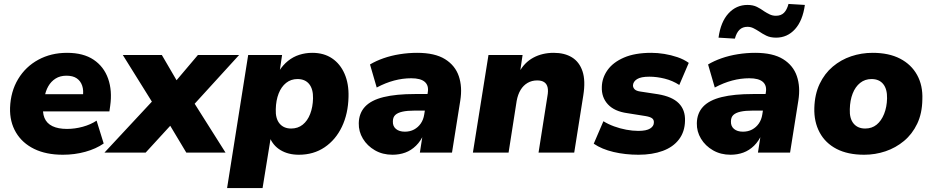

<svg xmlns="http://www.w3.org/2000/svg" viewBox="-20 -774 4731 974"><path d="M299 11Q214 11 153.5 -18.5Q93 -48 61 -102Q29 -156 31 -227Q34 -310 72 -373Q110 -436 174.5 -471Q239 -506 320 -506Q403 -506 455 -471Q507 -436 528.5 -375Q550 -314 539 -237L535 -209H176L189 -296H415L400 -283Q405 -315 397 -339Q389 -363 369.5 -376.5Q350 -390 317 -390Q285 -390 262 -375.5Q239 -361 225 -336.5Q211 -312 206 -281L200 -245Q194 -204 205.5 -176Q217 -148 246 -134Q275 -120 320 -120Q360 -120 400 -131Q440 -142 470 -162L506 -46Q467 -19 413 -4Q359 11 299 11Z M510 0 779 -289 780 -211 603 -495H801L892 -339H852L984 -495H1193L934 -211L937 -296L1124 0H925L825 -167H872L719 0Z M1132 180 1239 -495H1411L1399 -414H1396Q1415 -444 1441 -465Q1467 -486 1498.5 -496Q1530 -506 1564 -506Q1623 -506 1664.5 -478Q1706 -450 1728 -399.5Q1750 -349 1748 -282Q1746 -197 1714.5 -131Q1683 -65 1627 -27Q1571 11 1496 11Q1442 11 1403 -12.5Q1364 -36 1347 -80L1354 -79L1312 180ZM1457 -122Q1491 -122 1515.5 -141.5Q1540 -161 1553.5 -196Q1567 -231 1568 -275Q1569 -322 1548.5 -347.5Q1528 -373 1489 -373Q1456 -373 1431.5 -353.5Q1407 -334 1393.5 -299.5Q1380 -265 1379 -220Q1377 -173 1398 -147.5Q1419 -122 1457 -122Z M1971 11Q1921 11 1882 -11.5Q1843 -34 1821 -70.5Q1799 -107 1800 -149Q1801 -200 1832 -233Q1863 -266 1926 -281.5Q1989 -297 2085 -297H2162L2148 -213H2085Q2046 -213 2021.5 -207.5Q1997 -202 1985 -190.5Q1973 -179 1973 -158Q1972 -134 1988.5 -120Q2005 -106 2034 -106Q2060 -106 2080.5 -117Q2101 -128 2114.5 -147.5Q2128 -167 2132 -193L2150 -305Q2156 -340 2135 -358.5Q2114 -377 2066 -377Q2023 -377 1979.5 -365.5Q1936 -354 1891 -330L1857 -447Q1887 -465 1925.5 -478.5Q1964 -492 2008 -499Q2052 -506 2096 -506Q2186 -506 2237.5 -474Q2289 -442 2307.5 -387.5Q2326 -333 2315 -264L2273 0H2110L2125 -96H2131Q2115 -59 2090.5 -35Q2066 -11 2036 0Q2006 11 1971 11Z M2379 0 2458 -495H2631L2618 -407H2613Q2640 -457 2685.5 -481.5Q2731 -506 2789 -506Q2844 -506 2881.5 -483Q2919 -460 2935 -412.5Q2951 -365 2939 -290L2893 0H2712L2757 -286Q2762 -313 2758 -330.5Q2754 -348 2741 -357Q2728 -366 2705 -366Q2678 -366 2656.5 -353.5Q2635 -341 2621 -318Q2607 -295 2601 -262L2560 0Z M3219 11Q3152 11 3092.5 -3Q3033 -17 2992 -45L3041 -159Q3065 -144 3095 -133Q3125 -122 3157 -116Q3189 -110 3218 -110Q3259 -110 3278 -122Q3297 -134 3297 -152Q3298 -166 3288.5 -173.5Q3279 -181 3256 -185L3162 -200Q3097 -209 3064 -244.5Q3031 -280 3033 -333Q3034 -379 3062 -418.5Q3090 -458 3145.5 -482Q3201 -506 3284 -506Q3316 -506 3350 -500.5Q3384 -495 3416.5 -484Q3449 -473 3474 -455L3426 -343Q3392 -365 3352 -375Q3312 -385 3274 -385Q3231 -385 3211.5 -372.5Q3192 -360 3191 -341Q3191 -330 3199 -321.5Q3207 -313 3226 -310L3318 -296Q3390 -284 3423.5 -250Q3457 -216 3455 -161Q3454 -106 3424.5 -67Q3395 -28 3342 -8.5Q3289 11 3219 11Z M3686 11Q3636 11 3597 -11.5Q3558 -34 3536 -70.5Q3514 -107 3515 -149Q3516 -200 3547 -233Q3578 -266 3641 -281.5Q3704 -297 3800 -297H3877L3863 -213H3800Q3761 -213 3736.5 -207.5Q3712 -202 3700 -190.5Q3688 -179 3688 -158Q3687 -134 3703.5 -120Q3720 -106 3749 -106Q3775 -106 3795.5 -117Q3816 -128 3829.5 -147.5Q3843 -167 3847 -193L3865 -305Q3871 -340 3850 -358.5Q3829 -377 3781 -377Q3738 -377 3694.5 -365.5Q3651 -354 3606 -330L3572 -447Q3602 -465 3640.5 -478.5Q3679 -492 3723 -499Q3767 -506 3811 -506Q3901 -506 3952.5 -474Q4004 -442 4022.5 -387.5Q4041 -333 4030 -264L3988 0H3825L3840 -96H3846Q3830 -59 3805.5 -35Q3781 -11 3751 0Q3721 11 3686 11ZM3708 -578 3625 -583Q3636 -663 3675.5 -706Q3715 -749 3772 -749Q3800 -749 3820 -739Q3840 -729 3856 -717Q3870 -708 3884.5 -701Q3899 -694 3916 -694Q3942 -694 3957 -709Q3972 -724 3980 -754L4063 -749Q4052 -669 4013 -626Q3974 -583 3917 -583Q3888 -583 3867.5 -593Q3847 -603 3830 -615Q3816 -624 3802 -631Q3788 -638 3772 -638Q3747 -638 3731.5 -623Q3716 -608 3708 -578Z M4364 11Q4281 11 4224 -18.5Q4167 -48 4138 -102Q4109 -156 4111 -226Q4113 -296 4138 -348.5Q4163 -401 4204.5 -436Q4246 -471 4298 -488.5Q4350 -506 4407 -506Q4489 -506 4546 -476.5Q4603 -447 4632.5 -393.5Q4662 -340 4659 -269Q4658 -199 4633 -146.5Q4608 -94 4566 -59Q4524 -24 4472 -6.5Q4420 11 4364 11ZM4369 -122Q4403 -122 4427 -141.5Q4451 -161 4465 -196Q4479 -231 4480 -275Q4481 -322 4460.5 -347.5Q4440 -373 4401 -373Q4368 -373 4343.5 -353.5Q4319 -334 4305.5 -299.5Q4292 -265 4291 -220Q4289 -173 4310 -147.5Q4331 -122 4369 -122Z"/></svg>

Font: Nunito Sans 11pt Black
Style: Italic
Weight: 900
Italic angle: -9°
Version: Version 3.101;gftools[0.9.27]